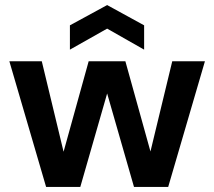

<svg xmlns="http://www.w3.org/2000/svg" viewBox="-20 -738 846 758"><path d="M162 0 17 -496H145L231 -139L330 -496H475L574 -140L660 -496H789L644 0H509L403 -369L297 0ZM256 -542V-638L403 -718L549 -638V-542L403 -625Z"/></svg>

Font: HostGroteskBold
Style: Bold
Weight: 700
Designer: Doukan Karapınar based on Poppins by Indian Type Foundry, Jonny Pinhorn
Foundry: Element Type
Version: Version 1.001; ttfautohint (v1.8.4.7-5d5b)